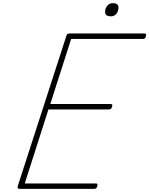

<svg xmlns="http://www.w3.org/2000/svg" viewBox="-20 -1213 958 1233"><path d="M108 0Q99 0 95.5 -3.5Q92 -7 93 -15L406 -982Q408 -991 412.5 -994.5Q417 -998 430 -998H906Q917 -998 918 -993Q919 -988 917 -981Q915 -970 910.5 -966.5Q906 -963 896 -963H437L303 -545H689Q699 -545 700.5 -540.5Q702 -536 700 -528Q697 -518 692 -514Q687 -510 678 -510H291L139 -35H594Q604 -35 605.5 -30.5Q607 -26 605 -18Q602 -8 597.5 -4Q593 0 584 0ZM692 -1108Q675 -1108 665 -1114.5Q655 -1121 655 -1137Q655 -1159 669 -1176Q683 -1193 705 -1193Q721 -1193 731 -1186Q741 -1179 741 -1164Q741 -1143 728 -1125.5Q715 -1108 692 -1108Z"/></svg>

Font: Playwrite US Trad Thin
Style: Regular
Weight: 250
Designer: Veronika Burian, José Scaglione
Foundry: TypeTogether
Version: Version 1.003